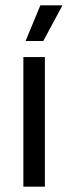

<svg xmlns="http://www.w3.org/2000/svg" viewBox="-20 -703 256 723"><path d="M68 0V-488H149V0ZM132 -683H215V-682.5L143 -548.5H76.5V-549Z"/></svg>

Font: Anek Latin Medium
Style: Regular
Weight: 400
Version: Version 1.003